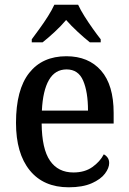

<svg xmlns="http://www.w3.org/2000/svg" viewBox="-20 -786 547 816"><path d="M272 10Q165 10 106.5 -62Q48 -134 48 -264Q48 -405 104 -476Q160 -547 262 -547Q356 -547 409.5 -486Q463 -425 463 -306V-261H157Q158 -153 192.5 -103Q227 -53 292 -53Q340 -53 372.5 -76Q405 -99 421 -130Q430 -126 437 -116.5Q444 -107 444 -93Q444 -72 426 -48Q408 -24 369.5 -7Q331 10 272 10ZM354 -316Q354 -395 333.5 -443Q313 -491 263 -491Q214 -491 188 -446Q162 -401 158 -316ZM115 -619Q129 -638 148 -664Q167 -690 184 -717Q201 -744 211 -766H312Q322 -744 339 -717Q356 -690 374.5 -664Q393 -638 408 -619V-606H362Q338 -625 310 -651Q282 -677 261 -701Q240 -676 212.5 -650.5Q185 -625 161 -606H115Z"/></svg>

Font: Noto Serif Sinhala SemiCondensed Medium
Style: Regular
Weight: 500
Width: 4
Designer: Jelle Bosma - Monotype Design Team
Foundry: Monotype Imaging Inc.
Version: Version 2.007; ttfautohint (v1.8.4.7-5d5b)